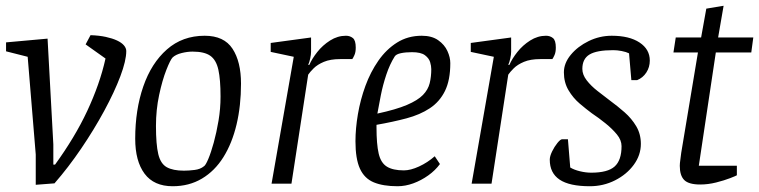

<svg xmlns="http://www.w3.org/2000/svg" viewBox="-20 -637 2633 666"><path d="M104 4V-101L76 -440L1 -459V-490L145 -503L165 -136V-66H171Q205 -113 233 -159.5Q261 -206 282.5 -252Q304 -298 320 -343.5Q336 -389 346 -434L277 -483L294 -515Q324 -514 347 -509Q370 -504 386 -496.5Q402 -489 410 -479.5Q418 -470 418 -460Q418 -427 397.5 -372.5Q377 -318 341.5 -252.5Q306 -187 261.5 -121.5Q217 -56 169 -1Z M579 9Q514 9 481.5 -34.5Q449 -78 449 -156Q449 -256 477 -337Q505 -418 559 -465.5Q613 -513 690 -513Q757 -513 786.5 -468Q816 -423 816 -347Q816 -270 800.5 -205Q785 -140 755 -92Q725 -44 680.5 -17.5Q636 9 579 9ZM618 -45Q635 -45 655 -47.5Q675 -50 687 -60Q693 -63 702.5 -85.5Q712 -108 721.5 -142.5Q731 -177 738 -218.5Q745 -260 745 -302Q745 -361 737.5 -395Q730 -429 709.5 -443.5Q689 -458 648 -458Q630 -458 610 -453Q590 -448 579 -438Q571 -430 557 -394.5Q543 -359 532 -307.5Q521 -256 521 -200Q521 -136 529 -102.5Q537 -69 558.5 -57Q580 -45 618 -45Z M922 0 999 -440 919 -457V-488L1059 -507V-457Q1059 -448 1056 -434Q1053 -420 1049 -412H1053Q1062 -433 1080.5 -456.5Q1099 -480 1125 -496.5Q1151 -513 1180 -513Q1194 -513 1204 -505Q1214 -497 1214 -472Q1214 -456 1209.5 -446Q1205 -436 1202 -432H1160Q1126 -432 1103.5 -422.5Q1081 -413 1068 -400Q1055 -387 1049 -378L991 0Z M1359 9Q1309 9 1276.5 -4.5Q1244 -18 1228.5 -52Q1213 -86 1213 -147Q1213 -191 1221.5 -241Q1230 -291 1247.5 -339Q1265 -387 1292.5 -426.5Q1320 -466 1357.5 -489.5Q1395 -513 1443 -513Q1478 -513 1500 -497.5Q1522 -482 1532 -460Q1542 -438 1542 -418Q1542 -359 1523.5 -321.5Q1505 -284 1471 -261.5Q1437 -239 1390 -226.5Q1343 -214 1286 -204V-195Q1286 -137 1293.5 -104.5Q1301 -72 1322 -59Q1343 -46 1381 -46Q1404 -46 1433.5 -59.5Q1463 -73 1488 -95L1506 -68Q1490 -46 1465.5 -28.5Q1441 -11 1413.5 -1Q1386 9 1359 9ZM1289 -243Q1354 -257 1391.5 -273Q1429 -289 1447 -307.5Q1465 -326 1470.5 -348.5Q1476 -371 1476 -397Q1476 -408 1472 -421.5Q1468 -435 1454 -445.5Q1440 -456 1409 -456Q1387 -456 1370.5 -452.5Q1354 -449 1349 -441Q1332 -414 1320 -378Q1308 -342 1301 -306.5Q1294 -271 1289 -243Z M1616 0 1693 -440 1613 -457V-488L1753 -507V-457Q1753 -448 1750 -434Q1747 -420 1743 -412H1747Q1756 -433 1774.5 -456.5Q1793 -480 1819 -496.5Q1845 -513 1874 -513Q1888 -513 1898 -505Q1908 -497 1908 -472Q1908 -456 1903.5 -446Q1899 -436 1896 -432H1854Q1820 -432 1797.5 -422.5Q1775 -413 1762 -400Q1749 -387 1743 -378L1685 0Z M2026 9Q1955 9 1921 -14Q1887 -37 1887 -83Q1887 -95 1895 -111.5Q1903 -128 1913.5 -141Q1924 -154 1930 -154H1950L1958 -56Q1971 -48 1991.5 -43Q2012 -38 2031 -38Q2088 -38 2112 -59.5Q2136 -81 2136 -130Q2136 -151 2120 -170.5Q2104 -190 2080.5 -209Q2057 -228 2033 -244Q2014 -258 1991 -277.5Q1968 -297 1952 -324Q1936 -351 1936 -386Q1936 -418 1960 -447Q1984 -476 2022 -494.5Q2060 -513 2102 -513Q2163 -513 2198.5 -489.5Q2234 -466 2234 -427Q2234 -404 2222 -385.5Q2210 -367 2190 -359H2170L2162 -452Q2152 -457 2136.5 -460Q2121 -463 2107 -463Q2050 -463 2025 -448Q2000 -433 2000 -398Q2000 -378 2015 -358.5Q2030 -339 2052.5 -321.5Q2075 -304 2096 -288Q2122 -269 2146.5 -247.5Q2171 -226 2187 -199Q2203 -172 2203 -138Q2203 -99 2178.5 -65.5Q2154 -32 2113.5 -11.5Q2073 9 2026 9Z M2409 3Q2369 3 2353.5 -12.5Q2338 -28 2338 -62Q2338 -70 2340 -83.5Q2342 -97 2343 -107L2401 -455H2316L2324 -507H2412L2430 -607L2490 -617L2471 -507H2593L2586 -455H2463L2404 -62H2536V-29Q2533 -27 2512.5 -19Q2492 -11 2464 -4Q2436 3 2409 3Z"/></svg>

Font: Faustina Light
Style: Italic
Weight: 300
Italic angle: -8°
Designer: Alfonso Garcia
Foundry: http://www.omnibus-type.com
Version: Version 1.200